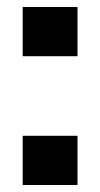

<svg xmlns="http://www.w3.org/2000/svg" viewBox="-20 -530 287 550"><path d="M45 -369V-510H202V-369ZM45 0V-141H202V0Z"/></svg>

Font: Saira ExtraCondensed Black
Style: Regular
Weight: 900
Width: 2
Designer: Hector Gatti with collaboration of the Omnibus-Type team
Foundry: Omnibus-Type
Version: Version 1.101